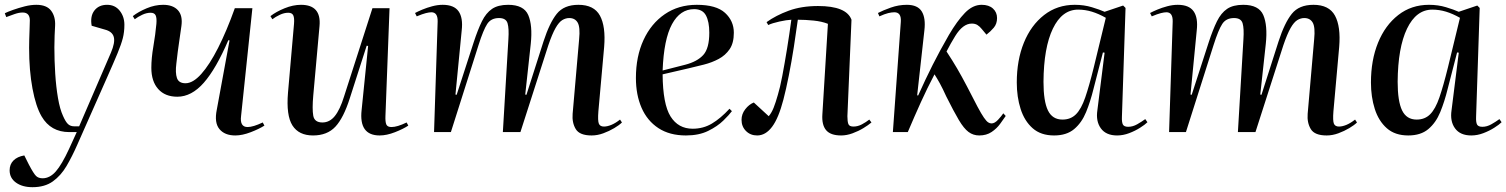

<svg xmlns="http://www.w3.org/2000/svg" viewBox="-26 -549 6261 798"><path d="M295 53Q274 101 250.5 141Q227 181 193.5 205Q160 229 109 229Q67 229 40.5 210Q14 191 14 159Q14 134 30 118Q46 102 75 97L94 135Q114 173 124 182.5Q134 192 151 192Q181 192 206 163.5Q231 135 261 70L293 0H262Q185 0 147 -65Q123 -106 109 -181Q95 -256 95 -350Q95 -362 95.5 -385Q96 -408 97 -430Q98 -452 98 -464Q98 -497 68 -497Q53 -497 34.5 -490.5Q16 -484 0 -478L-6 -494Q6 -500 28.5 -508Q51 -516 76.5 -522.5Q102 -529 125 -529Q168 -529 186.5 -504.5Q205 -480 203 -442Q202 -425 201 -401Q200 -377 200 -352Q200 -298 203.5 -243Q207 -188 215 -141.5Q223 -95 236 -67Q247 -42 257 -33Q267 -24 282 -24H303L435 -330Q453 -372 447 -395Q441 -418 410 -426L355 -442Q348 -482 366.5 -505.5Q385 -529 419 -529Q452 -529 471.5 -504.5Q491 -480 491 -446Q491 -416 484.5 -390.5Q478 -365 462.5 -327.5Q447 -290 419 -227Z M526 -482Q549 -500 583.5 -514.5Q618 -529 652 -529Q693 -529 713.5 -506.5Q734 -484 728 -441Q724 -410 718.5 -374.5Q713 -339 707 -285Q702 -246 709.5 -224.5Q717 -203 745 -203Q776 -203 810.5 -241.5Q845 -280 880.5 -350Q916 -420 950 -515H1023L976 -67Q970 -21 1003 -21Q1026 -21 1066 -40L1073 -27Q1051 -13 1016 0.5Q981 14 952 14Q908 14 886 -12.5Q864 -39 875 -93L928 -381L923 -382Q872 -263 821 -205Q770 -147 711 -147Q660 -147 631.5 -179Q603 -211 603 -267Q603 -307 611.5 -356.5Q620 -406 624 -450Q626 -474 621 -485Q616 -496 600 -496Q583 -496 565 -487.5Q547 -479 534 -469Z M1098 -482Q1121 -500 1156.5 -514.5Q1192 -529 1225 -529Q1310 -529 1302 -441L1276 -152Q1271 -96 1276 -68Q1281 -40 1314 -40Q1344 -40 1365.5 -66.5Q1387 -93 1404 -148L1522 -515H1593L1576 -67Q1575 -43 1579.5 -32Q1584 -21 1601 -21Q1625 -21 1664 -40L1671 -27Q1650 -13 1615.5 0.5Q1581 14 1552 14Q1465 14 1477 -92L1504 -358L1498 -359L1428 -141Q1402 -59 1368 -22.5Q1334 14 1275 14Q1216 14 1189.5 -27.5Q1163 -69 1171 -164L1196 -450Q1198 -474 1193 -485Q1188 -496 1172 -496Q1155 -496 1137 -487.5Q1119 -479 1106 -469Z M2087 -386Q2090 -431 2083.5 -452.5Q2077 -474 2048 -474Q2015 -474 1999 -449.5Q1983 -425 1963 -362L1848 0H1778L1793 -459Q1794 -498 1767 -498Q1758 -498 1744 -494.5Q1730 -491 1706 -481L1699 -495Q1710 -501 1729 -509Q1748 -517 1770.5 -523Q1793 -529 1814 -529Q1861 -529 1880 -502Q1899 -475 1893 -423L1867 -156L1872 -155L1943 -374Q1960 -426 1977 -460.5Q1994 -495 2019 -512Q2044 -529 2086 -529Q2151 -529 2169.5 -486.5Q2188 -444 2180 -367L2157 -156L2162 -155L2233 -377Q2258 -454 2288 -491.5Q2318 -529 2378 -529Q2443 -529 2467.5 -484Q2492 -439 2485 -354L2461 -86Q2458 -47 2463 -35Q2468 -23 2484 -23Q2498 -23 2515 -30Q2532 -37 2551 -52L2559 -40Q2548 -29 2527 -16.5Q2506 -4 2481.5 5Q2457 14 2433 14Q2383 14 2367 -12.5Q2351 -39 2354 -76L2381 -386Q2386 -436 2375 -455Q2364 -474 2340 -474Q2325 -474 2311 -465.5Q2297 -457 2283 -432.5Q2269 -408 2253 -361L2137 0H2064Z M2870 -529Q2951 -529 2987.5 -495.5Q3024 -462 3024 -413Q3024 -370 3006.5 -344.5Q2989 -319 2961 -304Q2933 -289 2899.5 -280.5Q2866 -272 2836 -265L2728 -240Q2729 -116 2761 -65Q2793 -14 2853 -14Q2897 -14 2933 -35.5Q2969 -57 3006 -97L3016 -87Q3005 -72 2980.5 -48Q2956 -24 2917.5 -5Q2879 14 2825 14Q2757 14 2710.5 -16.5Q2664 -47 2640.5 -101Q2617 -155 2617 -225Q2617 -314 2648.5 -382.5Q2680 -451 2737 -490Q2794 -529 2870 -529ZM2922 -413Q2922 -459 2908 -485Q2894 -511 2859 -511Q2801 -511 2767 -448.5Q2733 -386 2728 -256L2822 -280Q2872 -293 2897 -320.5Q2922 -348 2922 -413Z M3160 -457Q3199 -485 3252 -504.5Q3305 -524 3374 -524Q3492 -524 3513 -467L3496 -66Q3496 -44 3500 -33.5Q3504 -23 3521 -23Q3539 -23 3556 -32Q3573 -41 3587 -52L3596 -40Q3583 -29 3562.5 -16.5Q3542 -4 3517.5 5Q3493 14 3470 14Q3426 14 3407.5 -8Q3389 -30 3392 -74L3415 -450Q3390 -460 3355.5 -463.5Q3321 -467 3290 -467Q3283 -415 3273.5 -354Q3264 -293 3252.5 -235Q3241 -177 3230 -135Q3210 -58 3183 -22Q3156 14 3121 14Q3093 14 3074.5 -4.5Q3056 -23 3056 -51Q3056 -75 3071.5 -95Q3087 -115 3107 -123L3169 -66Q3181 -80 3189.5 -101.5Q3198 -123 3207 -155Q3216 -184 3225.5 -234Q3235 -284 3245 -345.5Q3255 -407 3263 -467Q3243 -466 3213.5 -459.5Q3184 -453 3167 -445Z M3786 -153 3790 -152Q3821 -221 3850.5 -279.5Q3880 -338 3918 -404Q3952 -462 3984.5 -495.5Q4017 -529 4054 -529Q4084 -529 4101 -513.5Q4118 -498 4118 -474Q4118 -450 4104.5 -434Q4091 -418 4074 -405L4054 -429Q4046 -439 4036.5 -445Q4027 -451 4013 -451Q3976 -451 3944 -399Q3926 -370 3908 -335Q3933 -297 3952 -264.5Q3971 -232 3993 -190Q4020 -137 4036.5 -106Q4053 -75 4063.5 -60Q4074 -45 4081 -40.5Q4088 -36 4095 -36Q4108 -36 4122 -51Q4136 -66 4144 -78L4154 -67Q4145 -54 4131 -34.5Q4117 -15 4095.5 -0.5Q4074 14 4044 14Q4019 14 3999.5 -0.5Q3980 -15 3959 -50.5Q3938 -86 3907 -148Q3892 -181 3880.5 -202Q3869 -223 3858 -240Q3828 -183 3801.5 -124.5Q3775 -66 3747 0H3685L3718 -458Q3721 -498 3691 -498Q3680 -498 3665.5 -494.5Q3651 -491 3629 -481L3623 -495Q3644 -506 3676.5 -517.5Q3709 -529 3743 -529Q3788 -529 3805 -501.5Q3822 -474 3816 -423Z M4637 -64Q4636 -41 4641 -31.5Q4646 -22 4663 -22Q4682 -22 4700.5 -32.5Q4719 -43 4734 -54L4743 -41Q4733 -31 4712.5 -18Q4692 -5 4667 4.5Q4642 14 4617 14Q4571 14 4549.5 -15.5Q4528 -45 4535 -91L4565 -330L4558 -331L4519 -180Q4506 -127 4488 -83Q4470 -39 4438.5 -12.5Q4407 14 4355 14Q4300 14 4266 -16Q4232 -46 4216 -96Q4200 -146 4200 -206Q4200 -299 4229.5 -371.5Q4259 -444 4313.5 -486.5Q4368 -529 4441 -529Q4479 -529 4512 -519Q4545 -509 4565 -500L4642 -526L4652 -516ZM4390 -52Q4424 -52 4446 -74Q4468 -96 4484.5 -144Q4501 -192 4520 -269L4570 -475Q4540 -492 4512 -500.5Q4484 -509 4455 -509Q4388 -509 4350 -430Q4312 -351 4311 -209Q4311 -128 4329.5 -90Q4348 -52 4390 -52Z M5142 -386Q5145 -431 5138.5 -452.5Q5132 -474 5103 -474Q5070 -474 5054 -449.5Q5038 -425 5018 -362L4903 0H4833L4848 -459Q4849 -498 4822 -498Q4813 -498 4799 -494.5Q4785 -491 4761 -481L4754 -495Q4765 -501 4784 -509Q4803 -517 4825.5 -523Q4848 -529 4869 -529Q4916 -529 4935 -502Q4954 -475 4948 -423L4922 -156L4927 -155L4998 -374Q5015 -426 5032 -460.5Q5049 -495 5074 -512Q5099 -529 5141 -529Q5206 -529 5224.5 -486.5Q5243 -444 5235 -367L5212 -156L5217 -155L5288 -377Q5313 -454 5343 -491.5Q5373 -529 5433 -529Q5498 -529 5522.5 -484Q5547 -439 5540 -354L5516 -86Q5513 -47 5518 -35Q5523 -23 5539 -23Q5553 -23 5570 -30Q5587 -37 5606 -52L5614 -40Q5603 -29 5582 -16.5Q5561 -4 5536.5 5Q5512 14 5488 14Q5438 14 5422 -12.5Q5406 -39 5409 -76L5436 -386Q5441 -436 5430 -455Q5419 -474 5395 -474Q5380 -474 5366 -465.5Q5352 -457 5338 -432.5Q5324 -408 5308 -361L5192 0H5119Z M6109 -64Q6108 -41 6113 -31.5Q6118 -22 6135 -22Q6154 -22 6172.5 -32.5Q6191 -43 6206 -54L6215 -41Q6205 -31 6184.5 -18Q6164 -5 6139 4.5Q6114 14 6089 14Q6043 14 6021.5 -15.5Q6000 -45 6007 -91L6037 -330L6030 -331L5991 -180Q5978 -127 5960 -83Q5942 -39 5910.5 -12.5Q5879 14 5827 14Q5772 14 5738 -16Q5704 -46 5688 -96Q5672 -146 5672 -206Q5672 -299 5701.5 -371.5Q5731 -444 5785.5 -486.5Q5840 -529 5913 -529Q5951 -529 5984 -519Q6017 -509 6037 -500L6114 -526L6124 -516ZM5862 -52Q5896 -52 5918 -74Q5940 -96 5956.5 -144Q5973 -192 5992 -269L6042 -475Q6012 -492 5984 -500.5Q5956 -509 5927 -509Q5860 -509 5822 -430Q5784 -351 5783 -209Q5783 -128 5801.5 -90Q5820 -52 5862 -52Z"/></svg>

Font: Literata 72pt Medium
Style: Italic
Weight: 500
Italic angle: -2°
Designer: Latin by Veronika Burian and Jose Scaglione. Greek by Irene Vlachou. Cyrillic by Vera Evstafieva
Foundry: TypeTogether
Version: Version 3.002